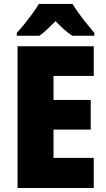

<svg xmlns="http://www.w3.org/2000/svg" viewBox="-20 -947 536 967"><path d="M452.1 0H68.4V-713.9H452.1V-564.5H249.5V-443.8H437V-294.4H249.5V-151.9H452.1ZM345.2 -927.2Q358.9 -904.8 377.4 -879.2Q396 -853.5 416.3 -828.4Q436.5 -803.2 455.1 -781.2V-767.1H343.3Q322.8 -780.8 302.7 -798.8Q282.7 -816.9 259.8 -840.3Q235.8 -816.4 216.8 -798.6Q197.8 -780.8 178.2 -767.1H64.5V-781.2Q81.1 -798.8 102.5 -825.4Q124 -852.1 144 -879.6Q164.1 -907.2 175.8 -927.2Z"/></svg>

Font: Open Sans SemiCondensed ExtraBold
Style: Regular
Weight: 800
Width: 4
Designer: Monotype Design Team
Foundry: Monotype Imaging Inc.
Version: Version 3.000